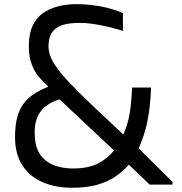

<svg xmlns="http://www.w3.org/2000/svg" viewBox="-20 -871 861 906"><path d="M324 -76Q397 -76 442.5 -99.5Q488 -123 518 -161L261 -402Q197 -383 167.5 -339Q138 -295 145 -219Q149 -167 174 -135.5Q199 -104 238 -90Q277 -76 324 -76ZM794 0H686L588 -94Q560 -62 524 -37.5Q488 -13 438.5 1Q389 15 321 15Q241 15 180.5 -11.5Q120 -38 86 -90Q52 -142 51 -219Q50 -283 64.5 -328.5Q79 -374 113 -406Q147 -438 206 -461V-465Q189 -480 167 -504Q145 -528 130 -566.5Q115 -605 116 -660Q117 -716 136.5 -754.5Q156 -793 192.5 -815.5Q229 -838 280 -846.5Q331 -855 393 -849Q439 -845 480 -835.5Q521 -826 560 -809V-725Q534 -734 503 -741.5Q472 -749 441.5 -754.5Q411 -760 384 -762Q331 -765 292.5 -757.5Q254 -750 232.5 -727Q211 -704 209 -660Q208 -635 216 -610.5Q224 -586 246 -554.5Q268 -523 308 -480.5Q348 -438 410.5 -378.5Q473 -319 562 -236Q584 -286 592.5 -339Q601 -392 603 -458H693Q691 -408 686.5 -368.5Q682 -329 675 -295.5Q668 -262 658 -232Q648 -202 634 -171L794 -13Z"/></svg>

Font: Matangi SemiBold
Style: Regular
Weight: 600
Designer: Prashant Pant
Foundry: The Graphic Ant
Version: Version 3.002